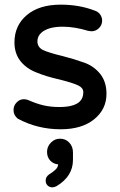

<svg xmlns="http://www.w3.org/2000/svg" viewBox="-20 -534 509 817"><path d="M174.3 234.4Q174.3 218.8 188.5 208.5Q206.5 197.3 215.8 188L219.7 184.1Q226.6 175.8 227.5 165.5Q208 163.6 194.8 150.4Q180.2 135.7 180.2 112.3Q180.2 88.9 197.3 72.3Q212.9 56.2 235.8 56.2Q259.3 56.2 274.9 73Q290.5 89.8 290.5 114.3V146.5Q290.5 215.8 221.2 257.8Q210.4 263.2 203.6 263.2Q190.4 263.2 182.4 255.1Q174.3 247.1 174.3 234.4ZM51.8 -99.1Q64 -111.8 82 -111.8Q92.8 -111.8 102.1 -107.4Q134.8 -92.8 165.3 -85.7Q195.8 -78.6 232.4 -78.6Q295.9 -78.6 319.8 -102.5Q334.5 -117.2 334.5 -141.6Q334.5 -159.7 314 -169.9Q290 -181.6 232.9 -195.8Q176.3 -208.5 137.7 -224.6Q94.2 -240.7 67.9 -272.9Q41.5 -305.7 41.5 -353.5Q41.5 -425.3 94 -469.7Q146.5 -514.2 238.3 -514.2Q317.4 -514.2 381.8 -489.3Q397 -484.9 405.8 -472.9Q414.6 -460.9 414.6 -446.3Q414.6 -427.7 401.1 -414.3Q387.7 -400.9 369.1 -400.9H368.7L355 -402.8Q296.9 -420.4 246.6 -420.4Q186.5 -420.4 157.2 -396Q139.2 -380.4 139.2 -358.4Q139.2 -333.5 162.6 -321.3Q190.4 -308.6 246.6 -295.4Q294.9 -283.2 340.8 -266.6Q381.3 -251.5 407.7 -217.8Q433.1 -184.6 433.1 -134.8Q433.1 -68.8 380.6 -26.4Q328.1 16.1 238.3 16.1Q140.1 16.1 57.1 -28.3Q53.7 -30.3 50.3 -34.2Q37.6 -46.9 37.6 -66.2Q37.6 -85.4 51.8 -99.1Z"/></svg>

Font: YuPearl-Medium
Style: Medium
Weight: 500
Designer: Max Yao
Foundry: Max-Everyday
Version: Version 1.011; ttfautohint (v1.8.3)